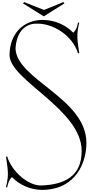

<svg xmlns="http://www.w3.org/2000/svg" viewBox="-20 -995 890 1829"><path d="M397 -839 594 -963 583 -975 399 -900 210 -975 199 -963ZM377 814C709 814 804 544 803 366C803 -61 128 -240 128 -538C135 -654 191 -760 310 -769C481 -782 671 -657 723 -488H735C735 -491 717 -600 717 -637C717 -679 717 -701 735 -780H723C716 -737 702 -705 678 -683C602 -762 496 -805 387 -805C206 -805 71 -677 71 -470C71 -230 758 46 758 443C758 687 591 765 369 772C244 772 91 636 49 497H37C37 500 55 609 55 646C55 688 55 710 37 789H49C56 746 70 714 94 692C168 769 271 812 377 814Z"/></svg>

Font: Cantique Normal
Style: Regular
Weight: 400
Designer: Sébastien Hayez
Foundry: Sébastien Hayez & Ariel Martín Pérez
Version: Version 1.000;hotconv 1.0.109;makeotfexe 2.5.65596